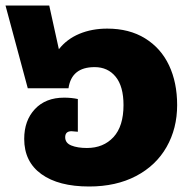

<svg xmlns="http://www.w3.org/2000/svg" viewBox="-21 -658 694 698"><path d="M623 -276Q623 -191 584.5 -123.5Q546 -56 473.5 -18Q401 20 303 20Q192 20 129.5 -25Q67 -70 67 -153Q67 -220 106 -261.5Q145 -303 212 -303Q239 -303 262 -298V-179Q244 -181 239 -181Q216 -181 216 -159Q216 -138 238.5 -129Q261 -120 295 -120Q355 -120 391.5 -159.5Q428 -199 428 -276Q428 -344 399.5 -379Q371 -414 323 -414Q239 -414 228 -337H80L-1 -638H158L193 -479Q222 -516 267.5 -535Q313 -554 369 -554Q449 -554 506.5 -518.5Q564 -483 593.5 -420.5Q623 -358 623 -276Z"/></svg>

Font: FiraGO Heavy
Style: Regular
Weight: 900
Designer: bBox Type
Foundry: bBox Type GmbH
Version: Version 1.001